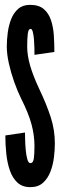

<svg xmlns="http://www.w3.org/2000/svg" viewBox="-20 -763 276 791"><path d="M105 8Q72 8 51.8 -10.8Q31.5 -29.5 20.8 -60.5Q10 -91.5 6 -129.2Q2 -167 2 -205L83 -217Q83 -208.5 83.5 -188.2Q84 -168 86 -145.5Q88 -123 92.5 -107Q97 -91 105 -91Q116.5 -91 119.2 -109Q122 -127 122 -162Q122 -205 110 -250.2Q98 -295.5 67 -357Q52 -387.5 38.5 -425.5Q25 -463.5 16.5 -501.8Q8 -540 8 -571Q8 -599 12 -629Q16 -659 26.2 -684.8Q36.5 -710.5 55.2 -726.8Q74 -743 104 -743Q140 -743 160.2 -725.8Q180.5 -708.5 190 -680Q199.5 -651.5 201.8 -617.2Q204 -583 204 -549L122 -537Q122 -547 121.8 -564.5Q121.5 -582 120 -600.2Q118.5 -618.5 115.2 -631.2Q112 -644 106 -644Q97 -644 94.5 -623.8Q92 -603.5 92 -571Q92 -535 104 -493.2Q116 -451.5 141 -398Q172 -333 189 -280.2Q206 -227.5 206 -172Q206 -146 202.2 -114.8Q198.5 -83.5 187.8 -55.8Q177 -28 157.2 -10Q137.5 8 105 8Z"/></svg>

Font: League Gothic Condensed
Style: Regular
Weight: 400
Width: 3
Designer: The League of Moveable Type
Version: Version 2.001